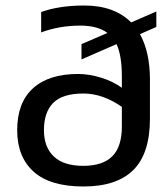

<svg xmlns="http://www.w3.org/2000/svg" viewBox="-20 -674 613 704"><path d="M43 -196.8Q43 -297.4 100.8 -350.1Q158.7 -402.8 266.1 -402.8Q305.7 -402.8 349.4 -389.6Q393.1 -376.5 426.8 -352.1V-393.1Q426.8 -471.2 407.2 -512.2L278.8 -456.1V-512.2L374 -553.2Q338.4 -580.1 273.9 -580.1Q198.2 -580.1 130.9 -555.2V-629.9Q197.3 -653.8 289.1 -653.8Q398.9 -653.8 460.9 -591.8L553.2 -631.8V-575.2L493.2 -548.8Q529.8 -482.9 529.8 -381.8V-238.8Q529.8 -111.3 469 -50.8Q408.2 9.8 286.1 9.8Q164.1 9.8 103.5 -44.4Q43 -98.6 43 -196.8ZM285.2 -65.9Q356.9 -65.9 391.8 -101.1Q426.8 -136.2 426.8 -210V-282.2Q356.4 -331.1 286.1 -331.1Q209 -331.1 175 -296.6Q141.1 -262.2 141.1 -196.8Q141.1 -134.3 177.5 -100.1Q213.9 -65.9 285.2 -65.9Z"/></svg>

Font: Kanit
Style: Regular
Weight: 400
Designer: Katatrad Team
Foundry: CadsonDemak
Version: Version 1.000;PS 001.000;hotconv 1.0.88;makeotf.lib2.5.64775